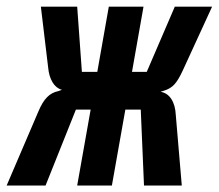

<svg xmlns="http://www.w3.org/2000/svg" viewBox="-40 -572 674 592"><path d="M139.5 -291 151 -295Q133 -300 122 -318.2Q111 -336.5 108.5 -363.5L86 -551.5H198L212.5 -350.5H260L295.5 -551.5H402.5L367 -350.5H412.5L499 -551.5H614L523 -353.5Q509.5 -324.5 497.5 -311.5Q485.5 -298.5 466 -292.5L455 -289Q476 -285.5 488.2 -266.8Q500.5 -248 502 -217.5L520.5 0H404L394 -234H346.5L305 0H198L239.5 -234H194L100.5 0H-19.5L78 -227.5Q90.5 -257.5 105 -272.2Q119.5 -287 139.5 -291Z"/></svg>

Font: JuliaMono ExtraBold
Style: Italic
Weight: 800
Italic angle: -9°
Monospace: yes
Designer: cormullion
Foundry: corm
Version: Version 0.057; ttfautohint (v1.8.4)